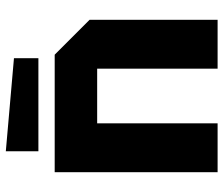

<svg xmlns="http://www.w3.org/2000/svg" viewBox="-74 -694 768 660"><g transform="rotate(-90 310.0 -364.0)"><path d="M48 0V-560H452L572 -440V0H404V-414H216V0ZM440 -616H120V-728L440 -700Z"/></g></svg>

Font: Tektur
Style: Bold
Weight: 700
Designer: Adam Jagosz
Foundry: Adam Jagosz
Version: Version 1.005;gftools[0.9.30]